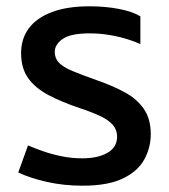

<svg xmlns="http://www.w3.org/2000/svg" viewBox="-20 -579 537 610"><path d="M242 11Q183 11 129.5 -1Q76 -13 38 -31L69 -117Q90 -108 117 -98.5Q144 -89 176 -82.5Q208 -76 241 -76Q291 -76 321.5 -93.5Q352 -111 352 -145Q352 -166 339 -181.5Q326 -197 300 -209.5Q274 -222 235 -235Q175 -255 133 -277.5Q91 -300 69 -331.5Q47 -363 47 -410Q47 -456 71.5 -489Q96 -522 144.5 -540.5Q193 -559 265 -559Q315 -559 358.5 -550.5Q402 -542 426 -527V-439Q409 -447 383 -455Q357 -463 326.5 -468Q296 -473 265 -473Q205 -473 179.5 -455.5Q154 -438 154 -414Q154 -394 167 -380Q180 -366 210 -353.5Q240 -341 288 -324Q337 -307 376 -286Q415 -265 437 -233Q459 -201 459 -153Q459 -110 438.5 -72.5Q418 -35 370.5 -12Q323 11 242 11Z"/></svg>

Font: Noto Sans Thai Medium
Style: Regular
Weight: 500
Designer: Monotype Design Team
Foundry: Monotype Imaging Inc.
Version: Version 2.001